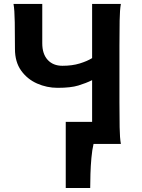

<svg xmlns="http://www.w3.org/2000/svg" viewBox="-20 -733 724 978"><path d="M595.7 0H456.5Q449.2 30.8 445.6 71.5Q441.9 112.3 440.7 153.1Q439.5 193.8 439.5 224.6H314.9V-112.3H449.2V-324.7Q417.5 -309.1 378.9 -297.4Q340.3 -285.6 273.4 -285.6Q218.8 -285.6 168.9 -307.6Q119.1 -329.6 87.6 -373.5Q56.2 -417.5 56.2 -483.4Q56.2 -555.7 55.2 -619.6Q54.2 -683.6 48.8 -712.9H195.3Q195.3 -712.9 195.3 -681.6Q195.3 -650.4 195.3 -604.2Q195.3 -558.1 195.3 -512.7Q195.3 -458 222.9 -428Q250.5 -397.9 297.9 -397.9Q347.7 -397.9 386 -409.7Q424.3 -421.4 449.2 -437V-712.9H595.7Q590.3 -683.6 589.4 -628.2Q588.4 -572.8 588.4 -500.5V-212.4Q588.4 -140.1 589.4 -84.7Q590.3 -29.3 595.7 0Z"/></svg>

Font: Andika
Style: Bold
Weight: 700
Designer: Victor Gaultney, Annie Olsen, Julie Remington, Don Collingsworth, Eric Hays, Becca Hirsbrunner
Foundry: SIL International
Version: Version 6.101